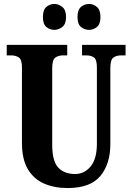

<svg xmlns="http://www.w3.org/2000/svg" viewBox="-20 -941 669 971"><path d="M322 10Q254 10 202 -13Q150 -36 120.5 -86Q91 -136 91 -218V-600Q91 -640 75 -650.5Q59 -661 36 -661H14V-714H320V-661H299Q276 -661 260 -650Q244 -639 244 -596V-210Q244 -126 274.5 -93.5Q305 -61 360 -61Q407 -61 438.5 -99.5Q470 -138 470 -214V-600Q470 -640 455 -650.5Q440 -661 416 -661H395V-714H615V-661H593Q569 -661 553.5 -650Q538 -639 538 -596V-212Q538 -112 487.5 -51Q437 10 322 10ZM431 -790Q407 -790 389.5 -804.5Q372 -819 372 -855Q372 -891 389.5 -906Q407 -921 431 -921Q452 -921 470 -906Q488 -891 488 -855Q488 -819 470 -804.5Q452 -790 431 -790ZM255 -790Q232 -790 214.5 -804.5Q197 -819 197 -855Q197 -891 214.5 -906Q232 -921 255 -921Q276 -921 295 -906Q314 -891 314 -855Q314 -819 295 -804.5Q276 -790 255 -790Z"/></svg>

Font: Noto Serif Ethiopic ExtraCondensed ExtraBold
Style: Regular
Weight: 800
Width: 2
Designer: Monotype Design Team
Foundry: Monotype Imaging Inc.
Version: Version 2.102; ttfautohint (v1.8.4.7-5d5b)